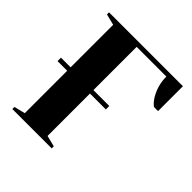

<svg xmlns="http://www.w3.org/2000/svg" viewBox="-186 -841 983 983"><g transform="rotate(45 305.0 -350.0)"><path d="M585 -700V-520H555Q536 -535 522 -558Q490 -612 490 -675H275V-362H390V-337H275V-30L335 -15V0H50V-15L110 -30V-337H40V-362H110V-670L50 -685V-700Z"/></g></svg>

Font: Yeseva One
Style: Regular
Weight: 400
Designer: Jovanny Lemonad
Foundry: Jovanny Lemonad
Version: Version 2.000